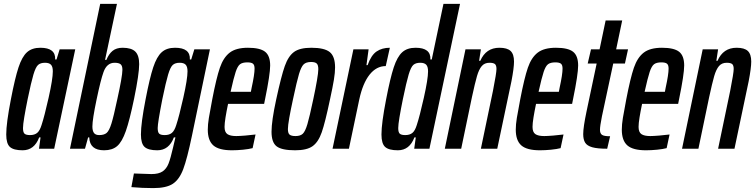

<svg xmlns="http://www.w3.org/2000/svg" viewBox="-20 -763 3874 985"><path d="M12 -73Q12 -131 36 -254Q57 -363 75 -417.5Q93 -472 118.5 -495Q144 -518 187 -518Q266 -518 263 -458H270L286 -510H366L258 0H180L188 -58H181Q156 8 96 8Q50 8 31 -9Q12 -26 12 -73ZM193 -121Q208 -166 229.5 -262Q251 -358 251 -397Q251 -421 241.5 -431Q232 -441 211 -441Q188 -441 175.5 -430Q163 -419 151.5 -380.5Q140 -342 122 -255Q111 -201 104.5 -162Q98 -123 98 -106Q98 -84 106 -77Q114 -70 134 -70Q157 -70 170.5 -81Q184 -92 193 -121Z M438 -58H432L416 0H339L494 -743H580L519 -456H526Q538 -486 557.5 -502Q577 -518 609 -518Q654 -518 674 -498.5Q694 -479 694 -434Q694 -384 668 -257Q645 -146 625.5 -90.5Q606 -35 581 -13.5Q556 8 514 8Q440 8 438 -58ZM582 -255Q594 -309 601 -348.5Q608 -388 608 -405Q608 -426 598.5 -433.5Q589 -441 568 -441Q528 -441 511 -393Q497 -355 475.5 -252.5Q454 -150 454 -114Q454 -92 462 -81Q470 -70 489 -70Q514 -70 527 -81Q540 -92 551.5 -128.5Q563 -165 582 -255Z M654 197 667 127Q742 130 757 130Q794 130 814 116.5Q834 103 844.5 76.5Q855 50 868 -7L880 -58H872Q847 8 787 8Q741 8 722 -9Q703 -26 703 -73Q703 -131 727 -254Q748 -363 766 -417.5Q784 -472 809.5 -495Q835 -518 878 -518Q957 -518 954 -458H961L977 -510H1057L965 -68Q940 52 920 105Q900 158 866.5 180Q833 202 766 202Q711 202 654 197ZM884 -121Q899 -166 920.5 -262Q942 -358 942 -397Q942 -421 932.5 -431Q923 -441 902 -441Q879 -441 866.5 -430Q854 -419 842.5 -380.5Q831 -342 813 -255Q789 -133 789 -106Q789 -84 797 -77Q805 -70 825 -70Q848 -70 861.5 -81Q875 -92 884 -121Z M1046 -98Q1046 -124 1051.5 -158Q1057 -192 1069 -254Q1090 -363 1108 -415.5Q1126 -468 1158.5 -493Q1191 -518 1252 -518Q1314 -518 1340 -497.5Q1366 -477 1366 -427Q1366 -382 1340 -255L1335 -230H1150Q1142 -192 1137 -161Q1132 -130 1132 -112Q1132 -85 1146.5 -75Q1161 -65 1192 -65Q1207 -65 1238 -67.5Q1269 -70 1291 -73L1276 -3Q1257 2 1227 5Q1197 8 1170 8Q1103 8 1074.5 -17Q1046 -42 1046 -98ZM1267 -292 1271 -313Q1286 -381 1286 -411Q1286 -430 1277.5 -436.5Q1269 -443 1249 -443Q1224 -443 1211.5 -433.5Q1199 -424 1189 -394Q1179 -364 1163 -292Z M1373 -87Q1373 -142 1397 -253Q1423 -373 1441 -424Q1459 -475 1488.5 -496.5Q1518 -518 1577 -518Q1644 -518 1671.5 -496Q1699 -474 1699 -417Q1699 -391 1693 -354Q1687 -317 1673 -253Q1648 -134 1630.5 -84Q1613 -34 1583.5 -13Q1554 8 1494 8Q1426 8 1399.5 -12Q1373 -32 1373 -87ZM1587 -253Q1599 -309 1606 -350Q1613 -391 1613 -408Q1613 -430 1604.5 -437.5Q1596 -445 1576 -445Q1550 -445 1537.5 -432.5Q1525 -420 1514 -383.5Q1503 -347 1483 -253Q1471 -198 1464 -158Q1457 -118 1457 -101Q1457 -79 1466 -72Q1475 -65 1496 -65Q1521 -65 1533.5 -77Q1546 -89 1557 -126Q1568 -163 1587 -253Z M1793 -510H1871L1860 -429H1866Q1884 -480 1912 -499Q1940 -518 1980 -518L1959 -424Q1911 -424 1876 -380Q1841 -336 1823 -252L1770 0H1686Z M1937 -73Q1937 -131 1961 -254Q1982 -363 2000 -417.5Q2018 -472 2043.5 -495Q2069 -518 2112 -518Q2191 -518 2188 -458H2195L2255 -743H2340L2183 0H2105L2113 -58H2106Q2081 8 2021 8Q1975 8 1956 -9Q1937 -26 1937 -73ZM2118 -121Q2133 -166 2154.5 -262Q2176 -358 2176 -397Q2176 -421 2166.5 -431Q2157 -441 2136 -441Q2113 -441 2100.5 -430Q2088 -419 2076.5 -380.5Q2065 -342 2047 -255Q2036 -201 2029.5 -162Q2023 -123 2023 -106Q2023 -84 2031 -77Q2039 -70 2059 -70Q2082 -70 2095.5 -81Q2109 -92 2118 -121Z M2368 -510H2447L2438 -451H2444Q2473 -518 2542 -518Q2582 -518 2599.5 -501.5Q2617 -485 2617 -447Q2617 -415 2604 -347L2531 0H2447L2509 -297Q2527 -389 2527 -409Q2527 -428 2519 -434.5Q2511 -441 2491 -441Q2466 -441 2451.5 -424Q2437 -407 2427 -372.5Q2417 -338 2401 -264L2346 0H2262Z M2626 -98Q2626 -124 2631.5 -158Q2637 -192 2649 -254Q2670 -363 2688 -415.5Q2706 -468 2738.5 -493Q2771 -518 2832 -518Q2894 -518 2920 -497.5Q2946 -477 2946 -427Q2946 -382 2920 -255L2915 -230H2730Q2722 -192 2717 -161Q2712 -130 2712 -112Q2712 -85 2726.5 -75Q2741 -65 2772 -65Q2787 -65 2818 -67.5Q2849 -70 2871 -73L2856 -3Q2837 2 2807 5Q2777 8 2750 8Q2683 8 2654.5 -17Q2626 -42 2626 -98ZM2847 -292 2851 -313Q2866 -381 2866 -411Q2866 -430 2857.5 -436.5Q2849 -443 2829 -443Q2804 -443 2791.5 -433.5Q2779 -424 2769 -394Q2759 -364 2743 -292Z M2972 -75Q2972 -110 2989 -191L3041 -437H2995L3012 -510H3056L3087 -658H3172L3141 -510H3202L3186 -437H3126L3068 -166Q3058 -116 3058 -97Q3058 -79 3068 -71.5Q3078 -64 3110 -64L3095 0Q3045 0 3018.5 -7.5Q2992 -15 2982 -31Q2972 -47 2972 -75Z M3170 -98Q3170 -124 3175.5 -158Q3181 -192 3193 -254Q3214 -363 3232 -415.5Q3250 -468 3282.5 -493Q3315 -518 3376 -518Q3438 -518 3464 -497.5Q3490 -477 3490 -427Q3490 -382 3464 -255L3459 -230H3274Q3266 -192 3261 -161Q3256 -130 3256 -112Q3256 -85 3270.5 -75Q3285 -65 3316 -65Q3331 -65 3362 -67.5Q3393 -70 3415 -73L3400 -3Q3381 2 3351 5Q3321 8 3294 8Q3227 8 3198.5 -17Q3170 -42 3170 -98ZM3391 -292 3395 -313Q3410 -381 3410 -411Q3410 -430 3401.5 -436.5Q3393 -443 3373 -443Q3348 -443 3335.5 -433.5Q3323 -424 3313 -394Q3303 -364 3287 -292Z M3585 -510H3664L3655 -451H3661Q3690 -518 3759 -518Q3799 -518 3816.5 -501.5Q3834 -485 3834 -447Q3834 -415 3821 -347L3748 0H3664L3726 -297Q3744 -389 3744 -409Q3744 -428 3736 -434.5Q3728 -441 3708 -441Q3683 -441 3668.5 -424Q3654 -407 3644 -372.5Q3634 -338 3618 -264L3563 0H3479Z"/></svg>

Font: Saira Ultra Condensed SemiBold
Style: Italic
Weight: 600
Width: 1
Italic angle: -12°
Designer: Hector Gatti with collaboration of the Omnibus-Type team
Foundry: Omnibus-Type
Version: Version 1.001; ttfautohint (v1.8)